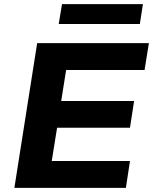

<svg xmlns="http://www.w3.org/2000/svg" viewBox="-20 -915 745 935"><path d="M50 0 161 -705H705L684 -574H302L278 -423H633L613 -293H258L232 -131H613L593 0ZM266 -798 282 -895H676L661 -798Z"/></svg>

Font: Nunito Sans 10pt SemiExpanded ExtraBold
Style: Italic
Weight: 800
Width: 6
Italic angle: -9°
Designer: Vernon Adams
Foundry: Vernon Adams
Version: Version 3.101;gftools[0.9.27]